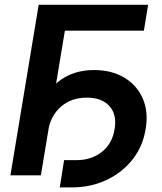

<svg xmlns="http://www.w3.org/2000/svg" viewBox="-20 -748 692 819"><path d="M611.8 -727.5 593.8 -617.2H256.8L154.3 0H24.4L145 -727.5ZM234.9 51.3 253.4 -64.9H305.7Q370.6 -64.9 414.8 -100.3Q459 -135.7 468.8 -196.8Q479.5 -258.8 447 -295.2Q414.6 -331.5 350.1 -331.5Q284.7 -331.5 240.5 -293.5Q196.3 -255.4 185.1 -189.9H122.1Q135.7 -272.5 169.7 -330.3Q203.6 -388.2 257.1 -418.7Q310.5 -449.2 381.3 -449.2Q456.1 -449.2 510 -417Q564 -384.8 588.9 -327.9Q613.8 -271 601.1 -197.3Q589.4 -123 544.9 -67.1Q500.5 -11.2 433.8 20Q367.2 51.3 287.1 51.3Z"/></svg>

Font: Inter 20pt SemiBold
Style: Italic
Weight: 600
Italic angle: -9.3988°
Version: Version 4.001;git-66647c0bb